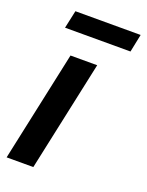

<svg xmlns="http://www.w3.org/2000/svg" viewBox="-134 -770 640 838"><g transform="rotate(20 185.5 -351.0)"><path d="M238 -513 128 0H4L114 -513ZM371 -702 354 -619H50L68 -702Z"/></g></svg>

Font: Rosa Sans SemiBold
Style: Italic
Weight: 600
Italic angle: -12°
Designer: Pentagram / MCKL
Foundry: Pentagram / MCKL
Version: Version 1.005;September 16, 2019;FontCreator 11.5.0.2425 64-